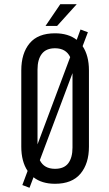

<svg xmlns="http://www.w3.org/2000/svg" viewBox="-20 -865 517 911"><path d="M266 -845H344L251 -742H196ZM372 -646Q402 -601 402 -531V-169Q402 -89 362 -41Q322 7 241 7Q178 7 139 -24L120 26L86 13L111 -54Q81 -99 81 -169V-531Q81 -612 120.5 -659.5Q160 -707 241 -707Q304 -707 344 -676L362 -725L397 -712ZM313 -594Q293 -636 241 -636Q199 -636 178.5 -609.5Q158 -583 158 -535V-180ZM241 -64Q284 -64 304 -90.5Q324 -117 324 -165V-518L169 -105Q189 -64 241 -64Z"/></svg>

Font: Bebas Neue Regular
Style: Regular
Weight: 400
Designer: Ryoichi Tsunekawa & LGV (GE)
Foundry: Free Software Foundation, Inc.
Version: Version 1.003 August 13, 2016